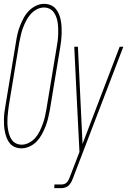

<svg xmlns="http://www.w3.org/2000/svg" viewBox="-25 -763 661 998"><path d="M87 8Q69 8 53 1.5Q37 -5 26.5 -17.5Q16 -30 10 -45.5Q4 -61 0.5 -78Q-3 -95 -4 -112Q-5 -129 -4.5 -147Q-4 -165 -1.5 -182.5Q1 -200 4 -218L58 -544Q61 -565 66 -586.5Q71 -608 79 -628.5Q87 -649 98 -669.5Q109 -690 125 -706.5Q141 -723 162 -733Q183 -743 204 -743Q222 -743 238 -736.5Q254 -730 264.5 -717.5Q275 -705 281.5 -689.5Q288 -674 291 -657Q294 -640 295 -623Q296 -606 295.5 -588Q295 -570 293 -552.5Q291 -535 288 -517L234 -191Q230 -170 225 -148.5Q220 -127 212 -106.5Q204 -86 193 -65.5Q182 -45 166.5 -28.5Q151 -12 129.5 -2Q108 8 87 8ZM88 -11Q107 -11 126 -21Q145 -31 158.5 -46.5Q172 -62 181 -80.5Q190 -99 197 -118Q204 -137 208.5 -156Q213 -175 216 -194L270 -520Q273 -536 275 -551.5Q277 -567 277.5 -582.5Q278 -598 277.5 -613.5Q277 -629 275 -644Q273 -659 268 -673Q263 -687 254.5 -699Q246 -711 232.5 -717.5Q219 -724 204 -724Q184 -724 165.5 -714Q147 -704 133.5 -688.5Q120 -673 110.5 -654.5Q101 -636 94 -617Q87 -598 83 -579Q79 -560 75 -541L21 -215Q19 -199 17 -183.5Q15 -168 14 -152.5Q13 -137 13.5 -121.5Q14 -106 16.5 -91Q19 -76 23.5 -62Q28 -48 36.5 -36Q45 -24 58.5 -17.5Q72 -11 88 -11ZM257 215 258 196H294Q303 196 311.5 192.5Q320 189 325.5 181.5Q331 174 334.5 165.5Q338 157 341 149L388 27L372 -293L361 -520H380L404 -15L597 -520H616L357 156V157Q353 168 348 178.5Q343 189 335 198Q327 207 316 211Q305 215 294 215Z"/></svg>

Font: Iosevka SS04 Thin Extended
Style: Italic
Weight: 100
Width: 7
Italic angle: -9°
Monospace: yes
Designer: Belleve Invis
Foundry: Belleve Invis
Version: Version 19.0.0; ttfautohint (v1.8.4)